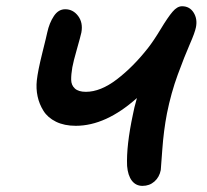

<svg xmlns="http://www.w3.org/2000/svg" viewBox="-20 -631 669 621"><path d="M440.9 -29.8Q419.4 -29.8 406.5 -46.6Q393.6 -63.5 391.1 -94.2Q388.2 -159.7 410.2 -262.2Q413.1 -279.3 422.9 -314Q322.3 -224.1 225.1 -224.1Q188 -224.1 161.1 -237.3Q134.3 -250.5 120.6 -272.5Q106.9 -294.4 101.6 -319.3Q96.2 -344.2 99.1 -371.1Q102.5 -402.3 116.9 -460Q131.3 -517.6 132.8 -525.9Q139.6 -557.1 154.3 -579.1Q168.9 -601.1 190.9 -601.1Q216.3 -601.1 232.7 -579.3Q249 -557.6 243.2 -525.9Q240.2 -512.2 228.8 -472.2Q217.3 -432.1 213.9 -413.1Q210 -390.6 210.2 -373Q210.4 -355.5 222.2 -344.7Q233.9 -334 257.8 -334Q305.2 -334 358.2 -374.5Q411.1 -415 459 -476.1Q476.6 -498.5 499.8 -536.9Q522.9 -575.2 538.1 -593Q553.2 -610.8 568.8 -610.8Q593.3 -610.8 606.2 -590.3Q619.1 -569.8 613.8 -543Q610.4 -525.4 593.5 -487.1Q576.7 -448.7 554.9 -389.4Q533.2 -330.1 520 -264.2Q509.3 -208.5 504.9 -146.7Q500.5 -85 500 -81.1Q495.6 -58.1 479.5 -43.9Q463.4 -29.8 440.9 -29.8Z"/></svg>

Font: Shantell Sans Irregular
Style: Italic
Weight: 500
Italic angle: -11.31°
Designer: Stephen Nixon, Anya Danilova, Shantell Martin
Foundry: Arrow Type
Version: Version 1.006;[9816181b4]